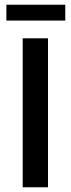

<svg xmlns="http://www.w3.org/2000/svg" viewBox="-20 -792 300 812"><path d="M183 -630V0H76V-630ZM256 -772V-705H7V-772Z"/></svg>

Font: Mukta Medium
Style: Regular
Weight: 500
Designer: Girish Dalvi and Yashodeep Gholap
Foundry: Ek Type
Version: Version 2.538;PS 1.002;hotconv 16.6.51;makeotf.lib2.5.65220;